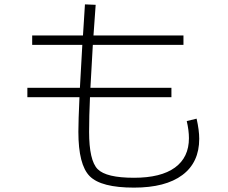

<svg xmlns="http://www.w3.org/2000/svg" viewBox="-20 -812 1040 877"><path d="M127 -607V-650H359Q360 -662 363 -712.5Q366 -763 368 -792L417 -790Q414 -756 407 -650H818V-607H404Q401 -564 393 -411H763V-368H391Q387 -281 387 -210Q387 -79 426 -39.5Q465 0 592 0Q715 0 779 -46.5Q843 -93 843 -181Q843 -216 833 -259L878 -270Q890 -217 890 -178Q890 -70 813 -12.5Q736 45 592 45Q442 45 390 -7Q338 -59 338 -210Q338 -260 343 -368H105V-411H345Q353 -564 356 -607Z"/></svg>

Font: M PLUS 1p Light
Style: Regular
Weight: 300
Version: Version 1.061